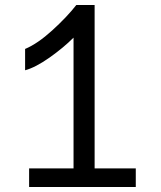

<svg xmlns="http://www.w3.org/2000/svg" viewBox="-20 -745 640 765"><path d="M96 -74H273V-595Q232.5 -554.5 176.8 -515.2Q121 -476 80 -465V-550Q130 -571 188.2 -624Q246.5 -677 284 -725H357V-74H521V0H96Z"/></svg>

Font: JuliaMono
Style: Regular
Weight: 400
Monospace: yes
Designer: cormullion
Foundry: corm
Version: Version 0.055; ttfautohint (v1.8.4)